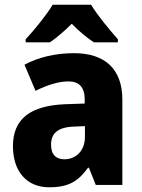

<svg xmlns="http://www.w3.org/2000/svg" viewBox="-20 -786 603 816"><path d="M367 -766H204C179 -724 124 -656 89 -619V-606H192C221 -626 252 -652 285 -685C317 -652 349 -626 379 -606H481V-619C445 -660 394 -721 367 -766ZM295 -560C213 -560 142 -542 84 -511L131 -400C181 -425 229 -440 271 -440C316 -440 340 -416 340 -363V-346L256 -343C111 -337 35 -282 35 -165C35 -57 94 10 189 10C271 10 312 -15 354 -73H358L387 0H500V-363C500 -493 425 -560 295 -560ZM296 -248 341 -250V-204C341 -146 303 -109 254 -109C219 -109 197 -128 197 -171C197 -218 224 -246 296 -248Z"/></svg>

Font: Noto Sans Arabic UI SmCn XBd
Style: Regular
Weight: 800
Width: 4
Designer: Monotype Design Team, Nadine Chahine and Nizar Qandah
Foundry: Monotype Imaging Inc.
Version: Version 2.010